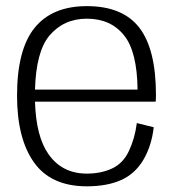

<svg xmlns="http://www.w3.org/2000/svg" viewBox="-20 -618 598 642"><path d="M270.5 5Q338 5 385 -16Q432 -37 459.5 -83.8Q487 -130.5 494 -192.5L437.5 -206.5Q431 -156 411.5 -114Q392 -72 355 -54.8Q318 -37.5 270.5 -37.5Q188 -37.5 142.5 -102Q100.5 -161 97 -278H500.5Q501.5 -288.5 501.5 -300Q501.5 -453.5 445.8 -525.5Q390 -597.5 270.5 -597.5Q154.5 -597.5 95.8 -525Q37 -452.5 37 -298Q37 -154.5 93.8 -74.8Q150.5 5 270.5 5ZM97 -318.5Q100.5 -444.5 144.5 -498Q192.5 -555.5 270.5 -555.5Q350.5 -555.5 395 -499.5Q438.5 -445.5 440 -318.5Z"/></svg>

Font: Anybody Light
Style: Regular
Weight: 300
Designer: Tyler Finck
Foundry: Etcetera Type Company
Version: Version 1.111; ttfautohint (v1.8.4)